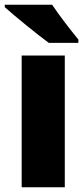

<svg xmlns="http://www.w3.org/2000/svg" viewBox="-30 -786 353 806"><path d="M189 -766H-10V-756C30 -720 129 -639 175 -606H299V-620C271 -654 217 -723 189 -766ZM242 0V-553H61V0Z"/></svg>

Font: Noto Sans Devanagari SemiCondensed Black
Style: Regular
Weight: 900
Width: 4
Designer: Jelle Bosma - Monotype Design Team
Foundry: Monotype Imaging Inc.
Version: Version 2.004